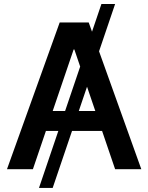

<svg xmlns="http://www.w3.org/2000/svg" viewBox="-20 -839 735 952"><path d="M550.8 -819.3 241.2 92.8H173.3L482.9 -819.3ZM143.1 0H14.6L275.9 -727.5H419.9L680.7 0H550.8L348.6 -593.8H345.2ZM160.2 -288.6H534.7V-189.9H160.2Z"/></svg>

Font: Inter Cardless Tabular Medium
Style: Regular
Weight: 500
Designer: Rasmus Andersson
Foundry: rsms
Version: Version 4.000;git-4fc901f